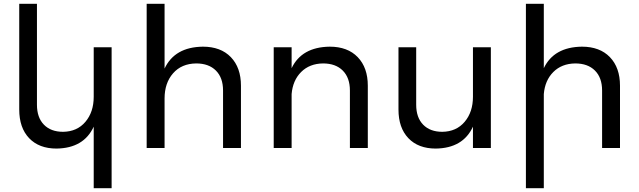

<svg xmlns="http://www.w3.org/2000/svg" viewBox="-20 -777 3355 1008"><path d="M472 -529H566V211H472V-112Q420 1 277 3Q185 3 133 -51.5Q81 -106 81 -202V-757H174V-227Q174 -160 210.5 -122.5Q247 -85 311 -85Q385 -86 428.5 -137.5Q472 -189 472 -269Z M1045 -532Q1139 -532 1192 -477Q1245 -422 1245 -327V0H1151V-302Q1151 -369 1113.5 -406.5Q1076 -444 1010 -444Q933 -443 888.5 -392Q844 -341 844 -260V0H750V-757H844V-417Q897 -530 1045 -532Z M1711 -532Q1805 -532 1858 -477Q1911 -422 1911 -327V0H1817V-302Q1817 -369 1779.5 -406.5Q1742 -444 1676 -444Q1605 -443 1561 -399Q1517 -355 1511 -283V0H1417V-529H1511V-419Q1564 -530 1711 -532Z M2463 -529H2557V0H2463V-112Q2411 1 2268 3Q2176 3 2124 -51.5Q2072 -106 2072 -202V-529H2165V-227Q2165 -160 2201.5 -122.5Q2238 -85 2302 -85Q2376 -86 2419.5 -137.5Q2463 -189 2463 -269Z M3035 -532Q3129 -532 3182 -477Q3235 -422 3235 -327V0H3141V-302Q3141 -369 3103.5 -406.5Q3066 -444 3000 -444Q2929 -443 2885 -399Q2841 -355 2835 -283V211H2741V-757H2835V-419Q2888 -530 3035 -532Z"/></svg>

Font: Montserrat arm
Style: Regular
Weight: 400
Designer: Julieta Ulanovsky
Foundry: Julieta Ulanovsky
Version: Version 6.000;PS 006.000;hotconv 1.0.88;makeotf.lib2.5.64775